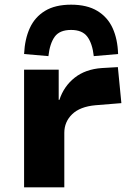

<svg xmlns="http://www.w3.org/2000/svg" viewBox="-20 -801 560 821"><path d="M83 0V-503H231V-374H234Q253 -432 299 -468.5Q345 -505 415 -510L484 -514L499 -360L388 -351Q322 -345 288.5 -312.5Q255 -280 255 -233V0ZM187 -561 83 -570Q86 -634 107.5 -681Q129 -728 172.5 -754.5Q216 -781 284 -781Q352 -781 396 -754.5Q440 -728 461.5 -681Q483 -634 485 -570L381 -561Q375 -615 353.5 -644Q332 -673 284 -673Q235 -673 214 -644Q193 -615 187 -561Z"/></svg>

Font: Nunito Sans 7pt SemiExpanded ExtraBold
Style: Regular
Weight: 800
Width: 6
Designer: Vernon Adams
Foundry: Vernon Adams
Version: Version 3.101;gftools[0.9.27]